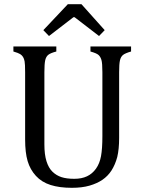

<svg xmlns="http://www.w3.org/2000/svg" viewBox="-20 -889 688 917"><path d="M549 -230Q549 -177 540 -139Q530 -102 512 -74Q495 -48 469.5 -30.5Q444 -13 408 -2.5Q372 8 323 8Q264 8 221.5 -5.5Q179 -19 151.5 -49Q124 -79 112 -119.5Q100 -160 100 -223V-544Q100 -583 97.5 -596Q95 -609 90 -617Q85 -625 76.5 -630.5Q68 -636 44 -643V-667H249V-643Q222 -636 211 -627.5Q200 -619 196 -601.5Q192 -584 192 -544V-199Q192 -151 202 -119Q212 -87 230.5 -69Q249 -51 273.5 -43Q298 -35 335 -35Q370 -35 395.5 -47Q421 -59 438.5 -83.5Q456 -108 462.5 -143.5Q469 -179 469 -239V-544Q469 -587 464.5 -602.5Q460 -618 450.5 -626.5Q441 -635 412 -643V-667H606V-643Q578 -635 567.5 -626.5Q557 -618 553 -601Q549 -584 549 -544ZM369 -869 480 -745 453 -717 336 -807H331L214 -717L187 -745L304 -869Z"/></svg>

Font: Myanglish
Style: Regular
Weight: 400
Designer: KyawKyaw ( MaYenGone)
Foundry: TattooFont3D
Version: Version 1.003 December 13, 2014